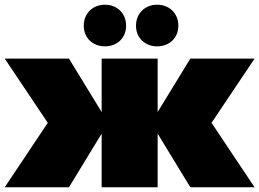

<svg xmlns="http://www.w3.org/2000/svg" viewBox="-41 -796 1102 816"><path d="M252 0 391 -228V0H629V-228L768 0H1041L858 -274L1041 -547H768L629 -320V-547H391V-320L252 -547H-21L162 -274L-21 0ZM627 -599C678 -599 717 -634 717 -687C717 -740 678 -776 627 -776C576 -776 537 -740 537 -687C537 -634 576 -599 627 -599ZM405 -599C456 -599 495 -634 495 -687C495 -740 456 -776 405 -776C354 -776 315 -740 315 -687C315 -634 354 -599 405 -599Z"/></svg>

Font: Chess Sans Black
Style: Regular
Weight: 900
Designer: Wolf Bōese
Foundry: Wolf Bōese
Version: Version 7.223;Glyphs 3.3 (3306)